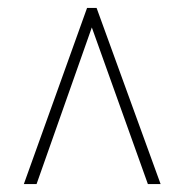

<svg xmlns="http://www.w3.org/2000/svg" viewBox="-20 -734 465 483"><path d="M40 -271 199 -714H223L384 -271H352L211 -665L72 -271Z"/></svg>

Font: Noto Serif Georgian ExtraCondensed Thin
Style: Regular
Weight: 100
Width: 2
Designer: Monotype Design Team, Akaki Razmadze
Foundry: Google LLC
Version: Version 2.003; ttfautohint (v1.8.4.7-5d5b)